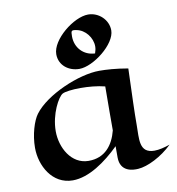

<svg xmlns="http://www.w3.org/2000/svg" viewBox="-89 -882 906 981"><g transform="rotate(-10 364.0 -391.5)"><path d="M728 -75C699 -65 671 -58 647 -58C566 -58 580 -132 580 -203C580 -273 583 -345 588 -495C525 -506 475 -509 439 -509C334 -509 158 -435 93 -347C70 -316 48 -247 48 -178C48 -86 103 19 210 19C294 19 384 -45 455 -115V-57C455 19 521 21 549 19C598 16 673 -21 728 -75ZM456 -425C455 -319 455 -251 455 -197C436 -123 392 -65 307 -65C217 -65 167 -158 167 -243C167 -332 213 -415 236 -427C249 -434 286 -439 330 -439C370 -439 417 -435 456 -425ZM536 -702C536 -757 488 -802 433 -802C358 -802 238 -706 238 -630C238 -572 287 -536 342 -536C414 -536 536 -630 536 -702ZM441 -635C441 -624 438 -611 434 -600C375 -602 333 -647 333 -706C333 -736 335 -739 361 -734C406 -726 441 -681 441 -635Z"/></g></svg>

Font: Eagle Lake
Style: Regular
Weight: 400
Designer: Astigmatic (AOETI)
Foundry: Astigmatic (AOETI)
Version: Version 1.000